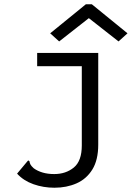

<svg xmlns="http://www.w3.org/2000/svg" viewBox="-20 -705 640 899"><path d="M235 174Q183 174 136.5 157.5Q90 141 60 108L106 53L112 46L118 50Q119 58 122.5 65Q126 72 138 83Q156 96 180 103Q204 110 234 110Q288 110 325.5 79.5Q363 49 363 -24V-395H154V-457H440V-28Q440 44 412.5 88.5Q385 133 338.5 153.5Q292 174 235 174ZM257 -511 215 -549 382 -685H410L577 -549L535 -511L396 -620Z"/></svg>

Font: Inconsolata Expanded
Style: Regular
Weight: 400
Width: 7
Monospace: yes
Designer: Raph Levien, Cyreal, Brenton Simpson
Foundry: Raph Levien, Cyreal, Google
Version: Version 3.000; ttfautohint (v1.8.2.53-6de2)